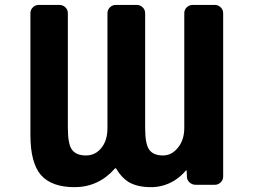

<svg xmlns="http://www.w3.org/2000/svg" viewBox="-20 -776 1040 786"><path d="M598.6 -9.8Q542 -9.8 505.9 -31.2Q476.6 -49.8 456.1 -85Q453.1 -88.9 450.2 -85.9Q382.8 -9.8 285.2 -9.8Q191.4 -9.8 147.5 -59.6Q104.5 -109.4 104.5 -223.6V-721.7Q104.5 -736.3 114.7 -746.1Q125 -755.9 138.7 -755.9H222.7Q237.3 -755.9 247.6 -746.1Q257.8 -736.3 257.8 -721.7V-252Q257.8 -184.6 275.4 -162.1Q293 -139.6 331.5 -139.6Q370.1 -139.6 394.5 -169.9Q419.9 -200.2 419.9 -252V-721.7Q419.9 -736.3 430.2 -746.1Q440.4 -755.9 454.1 -755.9H540Q553.7 -755.9 564 -746.1Q574.2 -736.3 574.2 -721.7V-252Q574.2 -184.6 591.8 -162.1Q608.4 -139.6 647.5 -139.6Q682.6 -139.6 708 -170.9Q734.4 -203.1 734.4 -252V-721.7Q734.4 -736.3 744.6 -746.1Q754.9 -755.9 769.5 -755.9H859.4Q873 -755.9 883.3 -746.1Q893.6 -736.3 893.6 -721.7V-53.7Q893.6 -39.1 883.3 -29.3Q873 -19.5 859.4 -19.5H781.2Q766.6 -19.5 755.9 -29.3Q745.1 -39.1 745.1 -53.7L744.1 -77.1Q744.1 -78.1 743.2 -78.6Q742.2 -79.1 741.2 -78.1Q721.7 -54.7 694.3 -37.1Q649.4 -9.8 598.6 -9.8Z"/></svg>

Font: Rounded-L Mgen+ 1m bold
Style: Bold
Weight: 700
Designer: [Source Han Sans]
Ryoko NISHIZUKA  (kana & ideographs); Paul D. Hunt (Latin, Greek & Cyrillic); Wenlong ZHANG  (bopomofo
Version: Version 1.059.20150602